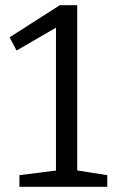

<svg xmlns="http://www.w3.org/2000/svg" viewBox="-20 -721 446 741"><path d="M278 -44 260 -66 394 -45V0H55V-45L214 -65L196 -44V-629L218 -627L44 -526L17 -577L211 -701H278Z"/></svg>

Font: Bitter Thin
Style: Regular
Weight: 400
Version: Version 3.021